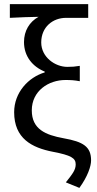

<svg xmlns="http://www.w3.org/2000/svg" viewBox="-20 -732 471 936"><path d="M367 184C407 129 424 79 424 50C424 -17 386 -41 290 -58C202 -74 135 -102 135 -194C135 -289 217 -342 299 -342C325 -342 343 -341 369 -336V-411C344 -407 333 -406 308 -406C249 -406 181 -453 181 -525C181 -601 238 -645 302 -645H410V-712H28V-645C88 -648 116 -649 168 -650C124 -626 97 -582 97 -527C97 -457 139 -407 198 -383V-379C118 -355 49 -281 49 -185C49 -57 135 -12 238 8C327 25 349 39 349 69C349 96 335 114 301 157Z"/></svg>

Font: DAIFUKU Sans
Style: Regular
Weight: 400
Designer: Original font ‘Source Han Sans JP’ : Paul D. Hunt
Foundry: Daifuku
Version: Version 1.000